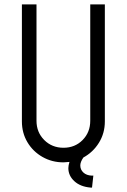

<svg xmlns="http://www.w3.org/2000/svg" viewBox="-20 -726 573 868"><path d="M79 -177V-706H145V-180Q145 -128 180 -93Q215 -58 267 -58Q319 -58 353.5 -93Q388 -128 388 -180V-706H454V-177Q454 -124 427.5 -81Q401 -38 357 -14Q343 6 343 22Q343 41 357 54Q371 67 395 68H402L396 122H389Q343 118 316 93Q289 68 289 34Q289 23 294 6Q276 8 267 8Q215 8 172 -16.5Q129 -41 104 -83Q79 -125 79 -177Z"/></svg>

Font: Lineal Light
Style: Regular
Weight: 300
Designer: Created by Frank Adebiaye with contributions from Anton Moglia & Ariel Martín Pérez
Created by Frank ADEBIAYE with FontF
Foundry: Velvetyne Type Foundry
Version: Version 2.000